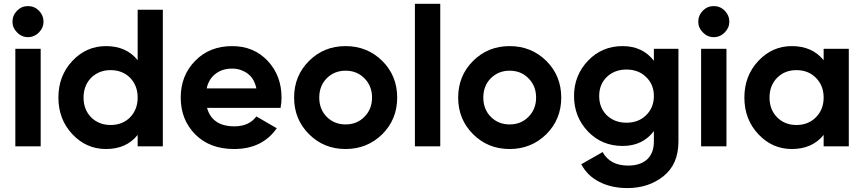

<svg xmlns="http://www.w3.org/2000/svg" viewBox="-20 -750 4428 984"><path d="M123 -559.6Q90.8 -559.6 67.4 -584Q43.9 -607.4 43.9 -638.7Q43.9 -670.9 67.4 -695.3Q90.8 -718.8 123 -718.8Q156.2 -718.8 179.7 -695.3Q203.1 -670.9 203.1 -638.7Q203.1 -607.4 179.7 -584Q156.2 -559.6 123 -559.6ZM58.6 0Q58.6 -125 58.6 -500Q90.8 -500 188.5 -500Q188.5 -375 188.5 0Q155.3 0 58.6 0Z M685.5 -700.2Q717.8 -700.2 814.5 -700.2Q814.5 -525.4 814.5 0Q782.2 0 685.5 0Q685.5 -14.6 685.5 -58.6Q627.9 13.7 523.4 13.7Q421.9 13.7 350.6 -62.5Q279.3 -138.7 279.3 -250Q279.3 -361.3 350.6 -437.5Q421.9 -513.7 523.4 -513.7Q627.9 -513.7 685.5 -441.4Q685.5 -527.3 685.5 -700.2ZM546.9 -109.4Q607.4 -109.4 646.5 -148.4Q685.5 -188.5 685.5 -250Q685.5 -311.5 646.5 -351.6Q607.4 -390.6 546.9 -390.6Q487.3 -390.6 447.3 -351.6Q408.2 -311.5 408.2 -250Q408.2 -188.5 447.3 -148.4Q487.3 -109.4 546.9 -109.4Z M1041 -197.3Q1067.4 -102.5 1181.6 -102.5Q1255.9 -102.5 1293.9 -153.3Q1329.1 -132.8 1398.4 -92.8Q1324.2 13.7 1179.7 13.7Q1055.7 13.7 981.4 -60.5Q906.2 -135.7 906.2 -250Q906.2 -363.3 980.5 -438.5Q1053.7 -513.7 1169.9 -513.7Q1280.3 -513.7 1351.6 -438.5Q1422.9 -362.3 1422.9 -250Q1422.9 -224.6 1418 -197.3Q1292 -197.3 1041 -197.3ZM1039.1 -296.9Q1102.5 -296.9 1293.9 -296.9Q1283.2 -347.7 1249 -373Q1213.9 -398.4 1169.9 -398.4Q1118.2 -398.4 1084 -371.1Q1049.8 -344.7 1039.1 -296.9Z M1751 13.7Q1639.6 13.7 1563.5 -62.5Q1487.3 -138.7 1487.3 -250Q1487.3 -361.3 1563.5 -437.5Q1639.6 -513.7 1751 -513.7Q1862.3 -513.7 1939.5 -437.5Q2015.6 -361.3 2015.6 -250Q2015.6 -138.7 1939.5 -62.5Q1862.3 13.7 1751 13.7ZM1751 -112.3Q1809.6 -112.3 1847.7 -151.4Q1886.7 -190.4 1886.7 -250Q1886.7 -309.6 1847.7 -348.6Q1809.6 -387.7 1751 -387.7Q1693.4 -387.7 1654.3 -348.6Q1616.2 -309.6 1616.2 -250Q1616.2 -190.4 1654.3 -151.4Q1693.4 -112.3 1751 -112.3Z M2106.4 0Q2106.4 -182.6 2106.4 -730.5Q2138.7 -730.5 2236.3 -730.5Q2236.3 -547.9 2236.3 0Q2203.1 0 2106.4 0Z M2591.8 13.7Q2480.5 13.7 2404.3 -62.5Q2328.1 -138.7 2328.1 -250Q2328.1 -361.3 2404.3 -437.5Q2480.5 -513.7 2591.8 -513.7Q2703.1 -513.7 2780.3 -437.5Q2856.4 -361.3 2856.4 -250Q2856.4 -138.7 2780.3 -62.5Q2703.1 13.7 2591.8 13.7ZM2591.8 -112.3Q2650.4 -112.3 2688.5 -151.4Q2727.5 -190.4 2727.5 -250Q2727.5 -309.6 2688.5 -348.6Q2650.4 -387.7 2591.8 -387.7Q2534.2 -387.7 2495.1 -348.6Q2457 -309.6 2457 -250Q2457 -190.4 2495.1 -151.4Q2534.2 -112.3 2591.8 -112.3Z M3331.1 -500Q3362.3 -500 3457 -500Q3457 -380.9 3457 -24.4Q3457 91.8 3379.9 153.3Q3303.7 213.9 3195.3 213.9Q3114.3 213.9 3052.7 182.6Q2991.2 152.3 2959 91.8Q2995.1 71.3 3068.4 29.3Q3106.4 98.6 3199.2 98.6Q3260.7 98.6 3295.9 67.4Q3331.1 35.2 3331.1 -24.4Q3331.1 -42 3331.1 -78.1Q3273.4 -2 3170.9 -2Q3064.5 -2 2993.2 -76.2Q2921.9 -151.4 2921.9 -257.8Q2921.9 -364.3 2994.1 -439.5Q3065.4 -513.7 3170.9 -513.7Q3273.4 -513.7 3331.1 -438.5Q3331.1 -459 3331.1 -500ZM3190.4 -121.1Q3252 -121.1 3291 -159.2Q3331.1 -198.2 3331.1 -257.8Q3331.1 -317.4 3291 -355.5Q3252 -393.6 3190.4 -393.6Q3129.9 -393.6 3089.8 -355.5Q3050.8 -317.4 3050.8 -257.8Q3050.8 -198.2 3089.8 -159.2Q3129.9 -121.1 3190.4 -121.1Z M3637.7 -559.6Q3605.5 -559.6 3582 -584Q3558.6 -607.4 3558.6 -638.7Q3558.6 -670.9 3582 -695.3Q3605.5 -718.8 3637.7 -718.8Q3670.9 -718.8 3694.3 -695.3Q3717.8 -670.9 3717.8 -638.7Q3717.8 -607.4 3694.3 -584Q3670.9 -559.6 3637.7 -559.6ZM3573.2 0Q3573.2 -125 3573.2 -500Q3605.5 -500 3703.1 -500Q3703.1 -375 3703.1 0Q3669.9 0 3573.2 0Z M4201.2 -500Q4233.4 -500 4330.1 -500Q4330.1 -375 4330.1 0Q4297.9 0 4201.2 0Q4201.2 -14.6 4201.2 -58.6Q4142.6 13.7 4038.1 13.7Q3937.5 13.7 3866.2 -62.5Q3794.9 -138.7 3794.9 -250Q3794.9 -361.3 3866.2 -437.5Q3937.5 -513.7 4038.1 -513.7Q4142.6 -513.7 4201.2 -441.4Q4201.2 -460.9 4201.2 -500ZM4061.5 -109.4Q4122.1 -109.4 4161.1 -148.4Q4201.2 -188.5 4201.2 -250Q4201.2 -311.5 4161.1 -351.6Q4122.1 -390.6 4061.5 -390.6Q4002 -390.6 3962.9 -351.6Q3923.8 -311.5 3923.8 -250Q3923.8 -188.5 3962.9 -148.4Q4002 -109.4 4061.5 -109.4Z"/></svg>

Font: LeFont
Style: Regular
Weight: 700
Designer: Leryon MEDIA
Version: Version 1.0